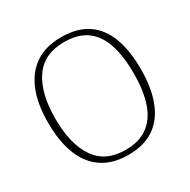

<svg xmlns="http://www.w3.org/2000/svg" viewBox="-164 -878 1027 1040"><g transform="rotate(-30 349.0 -357.5)"><path d="M349 10Q252 10 187 -34Q122 -78 90 -160.5Q58 -243 58 -359Q58 -474 91 -556Q124 -638 189 -681.5Q254 -725 350 -725Q451 -725 515 -681Q579 -637 609 -555Q639 -473 639 -358Q639 -247 608.5 -164Q578 -81 514 -35.5Q450 10 349 10ZM349 -21Q436 -21 490 -61.5Q544 -102 569 -177.5Q594 -253 594 -358Q594 -464 570 -539Q546 -614 492.5 -654Q439 -694 350 -694Q225 -694 164 -605.5Q103 -517 103 -358Q103 -199 163.5 -110Q224 -21 349 -21Z"/></g></svg>

Font: Noto Serif Hentaigana ExtraLight
Style: Regular
Weight: 200
Designer: Kazuhiro Yamada
Foundry: nipponia
Version: Version 1.000